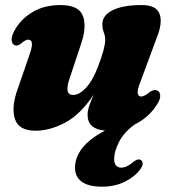

<svg xmlns="http://www.w3.org/2000/svg" viewBox="-20 -492 662 741"><path d="M586 -143Q597 -139 598.2 -124.8Q599.5 -110.5 588 -92Q557 -40 499 -11Q458.5 18.5 439.5 55.5Q420.5 92.5 420.5 121.5Q420.5 139 428.2 147Q436 155 448 155Q458.5 155 470 149.5Q481.5 144 493 134Q501.5 127.5 508 124.8Q514.5 122 521.5 124.5Q528.5 127 530.5 136.8Q532.5 146.5 520.5 162.5Q500 190.5 461.2 209.5Q422.5 228.5 374 228.5Q322 228.5 295.8 209.5Q269.5 190.5 269.5 155.5Q269.5 116.5 296.5 80.8Q323.5 45 385 12Q318 6.5 318 -49Q318 -65.5 325 -85.5Q332 -105.5 341.5 -126.5Q289 -48.5 230.2 -18Q171.5 12.5 117.5 12.5Q52 12.5 37.5 -33.2Q23 -79 48 -148L94 -281Q105 -312.5 103 -325.8Q101 -339 89 -339Q78 -339 60 -323Q46.5 -312.5 36 -318Q27 -321.5 25 -335.2Q23 -349 34.5 -371.5Q57.5 -416 103.5 -444.2Q149.5 -472.5 213 -472.5Q284.5 -472.5 300 -430.5Q315.5 -388.5 293 -323L248.5 -189Q226.5 -125.5 262.5 -125.5Q286.5 -125.5 312.8 -154.2Q339 -183 359.5 -238Q386 -308 386 -337.5Q386 -353.5 380.5 -367.2Q375 -381 375 -399Q375 -432.5 414.5 -452.5Q454 -472.5 527 -472.5Q583 -472.5 595.8 -438.5Q608.5 -404.5 585 -346.5L523 -179Q509.5 -145.5 511.5 -132.5Q513.5 -119.5 525.5 -119.5Q537.5 -119.5 559 -137.5Q574.5 -147.5 586 -143Z"/></svg>

Font: Fraunces 72pt Soft Black
Style: Italic
Weight: 900
Italic angle: -16°
Version: Version 1.000;[b76b70a41]